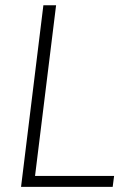

<svg xmlns="http://www.w3.org/2000/svg" viewBox="-20 -728 506 748"><path d="M116.5 -42.5H424.5L419 0H62L149 -707.5H198.5Z"/></svg>

Font: Lato Light
Style: Italic
Weight: 300
Italic angle: -7°
Designer: Lukasz Dziedzic
Foundry: tyPoland Lukasz Dziedzic
Version: Version 2.007; 2014-02-27